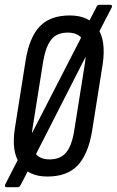

<svg xmlns="http://www.w3.org/2000/svg" viewBox="-20 -725 484 795"><path d="M7 50Q2 50 1 47Q0 44 1 40L65 -85L88 -126L326 -589L340 -620L379 -695Q382 -705 390 -705H436Q441 -705 443 -702.5Q445 -700 443 -695L381 -575L359 -538L121 -71L107 -39L66 40Q61 50 54 50ZM176 6Q99 6 62.5 -46Q26 -98 42 -196L86 -474Q101 -569 144 -615Q187 -661 269 -661Q347 -661 383.5 -609.5Q420 -558 405 -458L361 -181Q345 -86 301.5 -40Q258 6 176 6ZM185 -65Q230 -65 253.5 -93Q277 -121 287 -182L331 -459Q342 -527 324 -558.5Q306 -590 261 -590Q216 -590 193 -562Q170 -534 159 -472L115 -196Q104 -128 122 -96.5Q140 -65 185 -65Z"/></svg>

Font: Sofia Sans Extra Condensed Medium
Style: Italic
Weight: 500
Italic angle: -9°
Version: Version 4.100